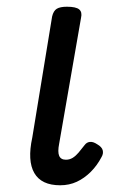

<svg xmlns="http://www.w3.org/2000/svg" viewBox="-20 -535 340 571"><path d="M159 16Q103 16 82 -20.5Q61 -57 76 -126L135 -486Q139 -503 149 -509Q159 -515 179 -515Q206 -515 215.5 -507Q225 -499 221 -482L156 -108Q151 -83 156 -71.5Q161 -60 176 -60Q187 -60 196 -65.5Q205 -71 213.5 -81Q222 -91 232 -104Q238 -112 247.5 -113Q257 -114 269 -106Q283 -98 285.5 -88Q288 -78 282 -68Q269 -43 250 -24Q231 -5 208.5 5.5Q186 16 159 16Z"/></svg>

Font: Playwrite ZA
Style: Regular
Weight: 400
Designer: Veronika Burian, José Scaglione
Foundry: TypeTogether
Version: Version 1.002